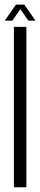

<svg xmlns="http://www.w3.org/2000/svg" viewBox="-29 -788 170 808"><path d="M29.5 0H82V-675H29.5ZM-9 -701H23L56.5 -749.5L90.5 -701H120.5L73.5 -768.5H38Z"/></svg>

Font: Anybody ExtraCondensed Light
Style: Regular
Weight: 300
Width: 2
Version: Version 1.113;gftools[0.9.25]